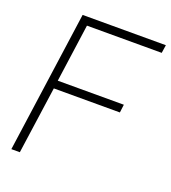

<svg xmlns="http://www.w3.org/2000/svg" viewBox="-129 -797 797 893"><g transform="rotate(20 269.5 -350.0)"><path d="M163 -660 123 -373H450L445 -333H118L71 0H29L127 -700H539L533 -660Z"/></g></svg>

Font: Krub ExtraLight
Style: Italic
Weight: 275
Italic angle: -8°
Designer: Ekaluck Peanpanawate
Foundry: Cadson Demak Co.,Ltd.
Version: Version 1.000; ttfautohint (v1.6)